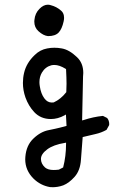

<svg xmlns="http://www.w3.org/2000/svg" viewBox="-20 -655 540 806"><path d="M329.6 -348.6Q329.6 -390.6 302.7 -415.5Q270.5 -446.3 239.3 -451.7Q223.6 -454.6 208.3 -454.6Q192.9 -454.6 178.2 -451.7Q148.4 -446.3 126 -424.3Q90.8 -391.1 81.1 -349.1Q76.2 -328.6 76.2 -306.6Q76.2 -276.4 86.9 -245.6Q99.6 -210.4 123.5 -184.6Q150.9 -155.3 193.4 -155.3Q222.7 -155.3 251 -170.9L256.8 -174.3L259.3 -126.5Q229.5 -118.2 211.7 -114.5Q193.8 -110.8 185.1 -108.9Q150.4 -102.5 120.1 -73.2Q90.3 -44.9 86.4 3.4Q85.9 8.3 85.9 13.7Q85.9 60.1 120.6 94.7Q149.9 123.5 189.9 130.4Q195.3 130.9 202.6 130.9Q210 130.9 221.7 129.2Q233.4 127.4 245.6 123Q270 113.3 293.5 86.9Q316.9 60.5 319.8 15.4Q322.8 -29.8 327.1 -79.6L380.9 -92.3Q405.3 -97.7 427.2 -109.9L438 -129.4Q438.5 -131.8 438.5 -133.8Q438.5 -149.4 429.7 -159.7L412.1 -168.5Q372.1 -164.6 330.6 -150.9L324.7 -149.4L328.6 -333.5Q329.6 -341.3 329.6 -348.6ZM205.1 58.6Q181.2 58.6 168.9 47.9Q151.9 32.2 151.9 12.2Q151.9 -8.3 178 -27.8Q204.1 -47.4 252.4 -55.2L257.3 -56.2V-50.8Q257.3 0.5 245.1 47.9L227.1 57.1Q214.8 58.6 205.1 58.6ZM197.3 -224.6Q179.2 -224.6 166.5 -241.7Q151.9 -260.7 147 -293.5Q145.5 -302.2 145.5 -310.1Q145.5 -332.5 155.8 -350.1Q169.9 -374 195.3 -380.9Q201.2 -382.3 208.5 -382.3Q229 -382.3 255.4 -366.2L257.3 -364.7Q259.3 -325.7 259.3 -303.7Q259.3 -281.7 258.3 -268.1Q235.4 -238.8 205.6 -225.1Q200.7 -224.6 197.3 -224.6ZM247.1 -564.9Q249 -573.7 249 -579.8Q249 -585.9 248 -590.3Q245.6 -602.5 236.3 -610.4Q217.8 -627 192.9 -633.3Q187 -635.3 181.2 -635.3Q162.6 -635.3 146 -618.2Q127 -599.6 124.5 -571.3Q124 -567.9 124 -564.5Q124 -539.6 141.6 -523.9Q162.1 -505.4 181.6 -503.4Q211.9 -503.4 226.1 -518.3Q240.2 -533.2 247.1 -564.9Z"/></svg>

Font: Bakudai
Style: Light
Weight: 300
Version: Version 1.48